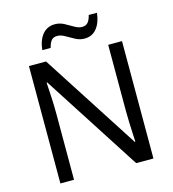

<svg xmlns="http://www.w3.org/2000/svg" viewBox="-130 -1020 1019 1128"><g transform="rotate(-15 380.0 -456.5)"><path d="M663 0H558L176 -593H172Q174 -558 177 -506Q180 -454 180 -399V0H97V-714H201L582 -123H586Q585 -139 583.5 -171Q582 -203 580.5 -241Q579 -279 579 -311V-714H663ZM197 -784Q203 -843 231.5 -877.5Q260 -912 307 -912Q337 -912 363.5 -897.5Q390 -883 414 -869Q438 -855 459 -855Q482 -855 494.5 -869.5Q507 -884 514 -913H564Q558 -855 530 -820Q502 -785 455 -785Q427 -785 400.5 -799Q374 -813 349.5 -827.5Q325 -842 303 -842Q279 -842 267 -827.5Q255 -813 248 -784Z"/></g></svg>

Font: Noto Sans Tagalog
Style: Regular
Weight: 400
Designer: Monotype Design Team
Foundry: Monotype Imaging Inc.
Version: Version 2.001; ttfautohint (v1.8.4.7-5d5b)